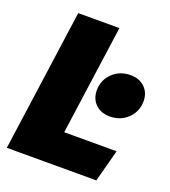

<svg xmlns="http://www.w3.org/2000/svg" viewBox="-129 -790 783 885"><g transform="rotate(20 262.5 -348.0)"><path d="M305 -696 230 -158H487L445 0H6L103 -696ZM305 -391Q305 -442 340.5 -476Q376 -510 428 -510Q472 -510 498.5 -484Q525 -458 525 -417Q525 -366 489.5 -332Q454 -298 402 -298Q358 -298 331.5 -324Q305 -350 305 -391Z"/></g></svg>

Font: Fira Sans Black
Style: Italic
Weight: 900
Italic angle: -8°
Designer: Carrois Corporate & Edenspiekermann AG
Foundry: Carrois Corporate GbR & Edenspiekermann AG
Version: Version 4.203